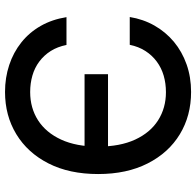

<svg xmlns="http://www.w3.org/2000/svg" viewBox="-28 -750 788 772"><g transform="rotate(-90 366.0 -364.0)"><path d="M382.3 10.3Q286.6 10.3 212.2 -34.9Q137.7 -80.1 95 -164.1Q52.2 -248 52.2 -363.3Q52.2 -479.5 95 -563.2Q137.7 -647 212.4 -692.4Q287.1 -737.8 382.3 -737.8Q439.9 -737.8 490.7 -720.9Q541.5 -704.1 581.5 -672.1Q621.6 -640.1 647.7 -594.5Q673.8 -548.8 683.1 -490.7H571.3Q564 -526.9 546.9 -554Q529.8 -581.1 504.6 -599.9Q479.5 -618.7 448.2 -627.7Q417 -636.7 381.8 -636.7Q317.9 -636.7 268.3 -605Q218.8 -573.2 190.7 -512.2Q162.6 -451.2 162.6 -363.3Q162.6 -275.4 190.7 -214.6Q218.8 -153.8 268.3 -122.3Q317.9 -90.8 381.3 -90.8Q417 -90.8 448 -99.9Q479 -108.9 504.4 -127.7Q529.8 -146.5 547.1 -173.6Q564.5 -200.7 571.8 -236.3H683.6Q674.8 -182.1 649.2 -137Q623.5 -91.8 584 -58.8Q544.4 -25.9 493.2 -7.8Q441.9 10.3 382.3 10.3ZM132.3 -323.7V-418H453.6V-323.7Z"/></g></svg>

Font: Inter 17pt Medium
Style: Regular
Weight: 500
Version: Version 4.001;git-66647c0bb